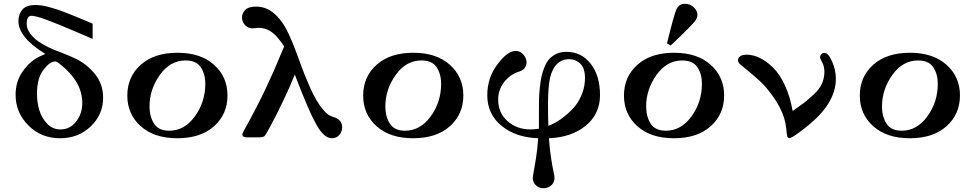

<svg xmlns="http://www.w3.org/2000/svg" viewBox="-20 -731 5193 1022"><path d="M63 -226.1Q63 -293 95.5 -343Q127.9 -393.1 171.9 -419.9Q189.9 -431.2 221.2 -443.8Q78.1 -531.7 78.1 -619.1Q78.1 -653.3 98.1 -678.7Q118.2 -704.1 167 -704.1Q184.1 -704.1 202.6 -701.7Q221.2 -699.2 244.1 -692.6Q267.1 -686 283.4 -680.9Q299.8 -675.8 329.8 -663.8Q359.9 -651.9 374 -646.5Q388.2 -641.1 424.6 -625.5Q460.9 -609.9 473.1 -605V-523.9Q460.9 -528.8 375 -565.9Q289.1 -603 229.5 -625Q169.9 -647 147 -647Q122.1 -647 122.1 -604Q122.1 -578.1 140.1 -553.5Q158.2 -528.8 182.1 -512Q206.1 -495.1 234.1 -481.4Q262.2 -467.8 277.6 -461.9Q293 -456.1 296.9 -455.1Q357.9 -431.2 390.1 -415Q446.3 -386.2 487.5 -334.2Q528.8 -282.2 528.8 -210Q528.8 -121.1 462.9 -58.1Q397 4.9 299.8 4.9Q198.7 4.9 130.9 -63.5Q63 -131.8 63 -226.1ZM176.8 -231.9Q176.8 -188 188.5 -147Q200.2 -106 229.5 -74Q258.8 -42 301.8 -42Q352.5 -42 385.3 -84Q418 -126 418 -183.1Q418 -296.9 298.8 -390.1Q282.7 -404.3 273.9 -403.8Q245.1 -403.8 210.9 -358.9Q176.8 -314 176.8 -231.9Z M657.7 -222.2Q657.7 -322.3 729.2 -386.2Q800.8 -450.2 924.8 -450.2Q1047.9 -450.2 1119.4 -386Q1190.9 -321.8 1190.9 -223.1Q1190.9 -123 1119.4 -59.1Q1047.9 4.9 923.8 4.9Q800.8 4.9 729.2 -59.1Q657.7 -123 657.7 -222.2ZM775.9 -164.1Q775.9 -110.8 799.8 -73Q823.7 -35.2 880.9 -35.2Q961.9 -35.2 1017.3 -111.6Q1072.8 -188 1072.8 -285.2Q1072.8 -336.9 1048.8 -373Q1024.9 -409.2 967.8 -409.2Q885.7 -409.2 830.8 -332Q775.9 -254.9 775.9 -164.1Z M1268.1 -638.2Q1268.1 -660.2 1285.2 -678Q1302.2 -695.8 1343.3 -695.8Q1400.4 -695.8 1444.3 -654.8Q1488.3 -613.8 1518.3 -546.9Q1548.3 -480 1573.2 -408.9Q1598.1 -337.9 1631.1 -263.4Q1664.1 -189 1700.2 -147Q1715.3 -128.9 1727.3 -120.8Q1739.3 -112.8 1752.7 -108.9Q1766.1 -105 1769 -103Q1801.3 -86.9 1801.3 -53.2Q1801.3 -30.3 1786.1 -12.7Q1771 4.9 1746.1 4.9Q1704.1 4.9 1662.1 -71Q1620.1 -147 1549.3 -334Q1522.5 -267.1 1484.9 -189Q1447.3 -110.8 1422.1 -64.5Q1397 -18.1 1391.1 -9.8Q1383.3 0 1361.3 0H1294.4Q1270.5 0 1270 -15.1Q1270 -22 1288.1 -53.5Q1306.2 -85 1349.1 -168Q1392.1 -251 1438 -355L1492.2 -482.9L1488.3 -490.2Q1484.4 -496.1 1480.2 -502.4Q1476.1 -508.8 1468 -518.3Q1460 -527.8 1452.6 -536.4Q1445.3 -544.9 1434.3 -554Q1423.3 -563 1412.4 -569.1Q1401.4 -575.2 1386.7 -579.1Q1372.1 -583 1358.4 -583Q1352.5 -583 1341.3 -581.5Q1330.1 -580.1 1325.2 -580.1H1324.2Q1300.3 -580.1 1284.2 -597.7Q1268.1 -615.2 1268.1 -638.2Z M1913.1 -222.2Q1913.1 -322.3 1984.6 -386.2Q2056.2 -450.2 2180.2 -450.2Q2303.2 -450.2 2374.8 -386Q2446.3 -321.8 2446.3 -223.1Q2446.3 -123 2374.8 -59.1Q2303.2 4.9 2179.2 4.9Q2056.2 4.9 1984.6 -59.1Q1913.1 -123 1913.1 -222.2ZM2031.2 -164.1Q2031.2 -110.8 2055.2 -73Q2079.1 -35.2 2136.2 -35.2Q2217.3 -35.2 2272.7 -111.6Q2328.1 -188 2328.1 -285.2Q2328.1 -336.9 2304.2 -373Q2280.3 -409.2 2223.1 -409.2Q2141.1 -409.2 2086.2 -332Q2031.2 -254.9 2031.2 -164.1Z M2573.7 -224.1Q2573.7 -316.9 2627.7 -388.4Q2681.6 -460 2724.6 -460Q2748.5 -460 2765.6 -440.9Q2782.7 -421.9 2782.7 -398.9Q2782.7 -392.1 2781.2 -386.5Q2779.8 -380.9 2777.3 -376.5Q2774.9 -372.1 2772.2 -367.9Q2769.5 -363.8 2765.6 -361.3Q2761.7 -358.9 2758.8 -356.9Q2755.9 -355 2751.7 -353Q2747.6 -351.1 2745.6 -350.6Q2743.7 -350.1 2740.7 -349.1L2737.8 -348.1Q2691.9 -332 2661.9 -292Q2631.8 -252 2631.8 -200.2Q2631.8 -130.4 2681.4 -86.2Q2731 -42 2804.7 -42Q2820.8 -42 2848.6 -45.9V-138.2Q2848.6 -175.3 2849.1 -201.2Q2849.6 -227.1 2853.3 -262.9Q2856.9 -298.8 2862.3 -323.5Q2867.7 -348.1 2878.7 -375Q2889.6 -401.9 2904.8 -418Q2919.9 -434.1 2942.9 -444.6Q2965.8 -455.1 2994.6 -455.1Q3074.7 -455.1 3124.3 -391.6Q3173.8 -328.1 3173.8 -225.1Q3173.8 -124 3097.9 -62Q3022 0 2901.9 4.9Q2905.8 63 2913.3 110.6Q2920.9 158.2 2926.3 182.6Q2931.6 207 2931.6 215.8Q2931.6 239.7 2914.3 255.4Q2897 271 2873.5 271Q2849.6 271 2832.8 255.6Q2815.9 240.2 2815.9 215.8Q2815.9 209 2820.8 183.6Q2825.7 158.2 2833.3 109.6Q2840.8 61 2844.7 4.9Q2726.6 1 2650.1 -61Q2573.7 -123 2573.7 -224.1ZM2897 -175.8Q2897 -106.9 2898.9 -61Q2918.9 -68.8 2940.4 -80.8Q2961.9 -92.8 2990.2 -116Q3018.6 -139.2 3040.8 -166Q3063 -192.9 3078.4 -232.4Q3093.8 -272 3093.8 -314.9Q3093.8 -369.1 3068.4 -392.6Q3043 -416 3010.7 -416Q2931.6 -416 2907.7 -315.9Q2897 -265.6 2897 -175.8Z M3301.3 -222.2Q3301.3 -322.3 3372.8 -386.2Q3444.3 -450.2 3568.4 -450.2Q3691.4 -450.2 3762.9 -386Q3834.5 -321.8 3834.5 -223.1Q3834.5 -123 3762.9 -59.1Q3691.4 4.9 3567.4 4.9Q3444.3 4.9 3372.8 -59.1Q3301.3 -123 3301.3 -222.2ZM3419.4 -164.1Q3419.4 -110.8 3443.4 -73Q3467.3 -35.2 3524.4 -35.2Q3605.5 -35.2 3660.9 -111.6Q3716.3 -188 3716.3 -285.2Q3716.3 -336.9 3692.4 -373Q3668.5 -409.2 3611.3 -409.2Q3529.3 -409.2 3474.4 -332Q3419.4 -254.9 3419.4 -164.1ZM3530.3 -500Q3566.4 -647.9 3579.8 -679.4Q3593.3 -710.9 3626.5 -710.9Q3652.3 -710.9 3672.4 -692.4Q3692.4 -673.8 3692.4 -651.9Q3692.4 -633.8 3676.3 -614.5Q3660.2 -595.2 3605.5 -542Q3571.3 -509.8 3550.3 -488.8Z M3955.1 -439.9Q3989.3 -439.9 4025.1 -422.4Q4061 -404.8 4095.9 -370.4Q4130.9 -335.9 4158.4 -275.9Q4186 -215.8 4199.2 -140.1Q4243.2 -170.9 4261.7 -185.1Q4280.3 -199.2 4311.3 -228Q4342.3 -256.8 4355.2 -286.4Q4368.2 -315.9 4368.2 -349.1Q4368.2 -377 4356.7 -398.4Q4345.2 -419.9 4345.2 -425.8Q4345.2 -434.6 4351.6 -441.9Q4357.9 -449.2 4368.2 -449.2Q4389.2 -449.2 4409.2 -403.6Q4429.2 -357.9 4429.2 -312Q4429.2 -187 4292 -71.8Q4273.9 -55.7 4233.4 -25.9Q4192.9 3.9 4182.9 3.9Q4172.9 3.9 4170.4 -5.6Q4168 -15.1 4165.5 -43.5Q4163.1 -71.8 4154.3 -101.1Q4137.2 -157.2 4098.1 -212.6Q4059.1 -268.1 4024.2 -300Q3989.3 -332 3954.6 -360.1Q3919.9 -388.2 3918 -390.1Q3908.2 -399.9 3908.2 -410.9Q3908.2 -421.9 3919.2 -430.9Q3930.2 -439.9 3955.1 -439.9Z M4556.6 -222.2Q4556.6 -322.3 4628.2 -386.2Q4699.7 -450.2 4823.7 -450.2Q4946.8 -450.2 5018.3 -386Q5089.8 -321.8 5089.8 -223.1Q5089.8 -123 5018.3 -59.1Q4946.8 4.9 4822.8 4.9Q4699.7 4.9 4628.2 -59.1Q4556.6 -123 4556.6 -222.2ZM4674.8 -164.1Q4674.8 -110.8 4698.7 -73Q4722.7 -35.2 4779.8 -35.2Q4860.8 -35.2 4916.3 -111.6Q4971.7 -188 4971.7 -285.2Q4971.7 -336.9 4947.8 -373Q4923.8 -409.2 4866.7 -409.2Q4784.7 -409.2 4729.7 -332Q4674.8 -254.9 4674.8 -164.1Z"/></svg>

Font: CMU Serif
Style: Bold
Weight: 700
Version: Version 0.7.0